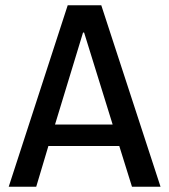

<svg xmlns="http://www.w3.org/2000/svg" viewBox="-20 -706 640 726"><path d="M13 0 236 -686H363L587 0H479L431 -154H163L117 0ZM294 -583 188 -235H406L298 -583Z"/></svg>

Font: Chivo Mono
Style: Regular
Weight: 400
Monospace: yes
Designer: Hector Gatti
Foundry: Omnibus-Type
Version: Version 1.008; ttfautohint (v1.8.4.7-5d5b)